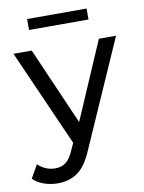

<svg xmlns="http://www.w3.org/2000/svg" viewBox="-119 -769 776 1036"><g transform="rotate(-10 269.0 -251.0)"><path d="M560 -530 303 53Q269 134 223.5 167Q178 200 114 200Q75 200 38.5 187.5Q2 175 -22 151L19 79Q60 118 114 118Q149 118 172.5 99.5Q196 81 215 36L232 -1L-2 -530H98L283 -106L466 -530ZM103 -702H429V-642H103Z"/></g></svg>

Font: Idrija
Style: Regular
Weight: 500
Designer: Julieta Ulanovsky
Foundry: Julieta Ulanovsky
Version: Version 7.200